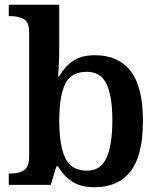

<svg xmlns="http://www.w3.org/2000/svg" viewBox="-20 -780 674 810"><path d="M379 10Q321 10 284 -14.5Q247 -39 225 -78H218L194 0H17V-48H25Q45 -48 63 -53Q81 -58 92 -73Q103 -88 103 -119V-644Q103 -688 79.5 -700Q56 -712 24 -712H17V-760H230V-583Q230 -566 229.5 -541.5Q229 -517 227.5 -494Q226 -471 225 -458H230Q252 -498 287.5 -522.5Q323 -547 381 -547Q479 -547 531 -480.5Q583 -414 583 -270Q583 -124 530.5 -57Q478 10 379 10ZM348 -60Q405 -60 429.5 -114.5Q454 -169 454 -271Q454 -374 429.5 -425.5Q405 -477 347 -477Q280 -477 255 -426Q230 -375 230 -270Q230 -168 255 -114Q280 -60 348 -60Z"/></svg>

Font: Noto Serif Hentaigana SemiBold
Style: Regular
Weight: 600
Designer: Kazuhiro Yamada
Foundry: nipponia
Version: Version 1.000; ttfautohint (v1.8.4.7-5d5b)